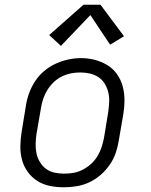

<svg xmlns="http://www.w3.org/2000/svg" viewBox="-20 -788 640 816"><path d="M251 8Q221 8 191.5 2Q162 -4 138 -19.5Q114 -35 97.5 -58Q81 -81 73.5 -109Q66 -137 66.5 -167.5Q67 -198 72 -228L90 -338Q94 -365 103.5 -391.5Q113 -418 129 -442.5Q145 -467 167.5 -486Q190 -505 216 -517Q242 -529 269.5 -535Q297 -541 324 -541Q355 -541 383.5 -533.5Q412 -526 436.5 -511Q461 -496 477.5 -472.5Q494 -449 501.5 -421Q509 -393 509 -362.5Q509 -332 504 -302L485 -192Q481 -165 472 -138.5Q463 -112 446.5 -88Q430 -64 407.5 -44.5Q385 -25 359 -13Q333 -1 305.5 3.5Q278 8 251 8ZM252 -50Q273 -50 293 -53.5Q313 -57 332 -67Q351 -77 367 -91.5Q383 -106 394 -124Q405 -142 411.5 -162Q418 -182 422 -202L440 -312Q443 -333 444 -354Q445 -375 440.5 -394.5Q436 -414 425.5 -431.5Q415 -449 398.5 -460Q382 -471 362 -475.5Q342 -480 321 -480Q301 -480 281 -476Q261 -472 242 -462.5Q223 -453 207.5 -438Q192 -423 181 -405Q170 -387 163.5 -367.5Q157 -348 154 -328L135 -218Q132 -198 131.5 -177Q131 -156 135 -136.5Q139 -117 149.5 -99.5Q160 -82 175.5 -70.5Q191 -59 211 -54.5Q231 -50 252 -50ZM239 -593 189 -639 335 -768H407L507 -634L448 -598L364 -724Z"/></svg>

Font: Iosevka Curly Slab LtEx
Style: Italic
Weight: 300
Width: 7
Italic angle: -9°
Monospace: yes
Designer: Belleve Invis
Foundry: Belleve Invis
Version: Version 11.1.0; ttfautohint (v1.8.3)